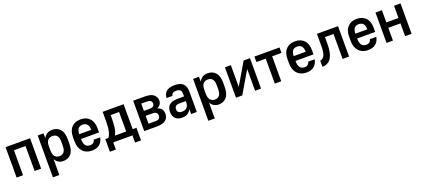

<svg xmlns="http://www.w3.org/2000/svg" viewBox="60 -1742 6900 3146"><g transform="rotate(-20 3510.0 -169.0)"><path d="M67 -530H494V0H381V-435H179V0H67Z M627 -530H729V-445Q752 -487 788 -511.5Q824 -536 881 -536Q966 -536 1017.5 -479Q1069 -422 1069 -306V-235Q1069 -109 1017.5 -50.5Q966 8 881 8Q830 8 794 -16Q758 -40 739 -78V200H627ZM851 -89Q899 -89 927.5 -123Q956 -157 956 -235V-306Q956 -375 927.5 -407Q899 -439 851 -439Q799 -439 769 -407Q739 -375 739 -306V-235Q739 -157 769 -123Q799 -89 851 -89Z M1380 8Q1330 8 1290 -8Q1250 -24 1221 -55Q1192 -86 1176.5 -131Q1161 -176 1161 -235V-306Q1161 -418 1218.5 -478Q1276 -538 1375 -538Q1474 -538 1531.5 -478Q1589 -418 1589 -304V-233H1274Q1275 -151 1303 -118Q1331 -85 1380 -85Q1421 -85 1441.5 -105Q1462 -125 1467 -151H1579Q1565 -76 1515.5 -34Q1466 8 1380 8ZM1377 -445Q1329 -445 1302.5 -416Q1276 -387 1274 -317H1483Q1481 -387 1454 -416Q1427 -445 1377 -445Z M1648 -95H1699Q1720 -118 1732.5 -152Q1745 -186 1751 -228Q1757 -270 1758.5 -319Q1760 -368 1760 -421V-530H2125V-95H2191V125H2087V0H1752V125H1648ZM2012 -95V-435H1865V-383Q1865 -292 1855.5 -221Q1846 -150 1815 -95Z M2292 -530H2496Q2601 -530 2648.5 -489.5Q2696 -449 2696 -385Q2696 -348 2673.5 -318Q2651 -288 2619 -277Q2668 -264 2692 -230.5Q2716 -197 2716 -150Q2716 -81 2668 -40.5Q2620 0 2516 0H2292ZM2516 -90Q2564 -90 2584 -107.5Q2604 -125 2604 -159Q2604 -192 2584 -209.5Q2564 -227 2516 -227H2400V-90ZM2496 -313Q2544 -313 2564 -329.5Q2584 -346 2584 -377Q2584 -406 2564 -423Q2544 -440 2496 -440H2400V-313Z M2951 6Q2878 6 2837 -34.5Q2796 -75 2796 -150Q2796 -228 2842 -269.5Q2888 -311 2983 -311H3100V-351Q3100 -400 3079 -421.5Q3058 -443 3011 -443Q2964 -443 2945 -426Q2926 -409 2924 -384H2822Q2823 -419 2834.5 -447.5Q2846 -476 2869 -496Q2892 -516 2927.5 -527Q2963 -538 3013 -538Q3116 -538 3162.5 -492.5Q3209 -447 3209 -351V0H3110V-86Q3101 -68 3088 -51.5Q3075 -35 3056.5 -22Q3038 -9 3012 -1.5Q2986 6 2951 6ZM2985 -87Q3039 -87 3069.5 -117.5Q3100 -148 3100 -205V-229H2992Q2943 -229 2923.5 -210.5Q2904 -192 2904 -156Q2904 -124 2924 -105.5Q2944 -87 2985 -87Z M3337 -530H3439V-445Q3462 -487 3498 -511.5Q3534 -536 3591 -536Q3676 -536 3727.5 -479Q3779 -422 3779 -306V-235Q3779 -109 3727.5 -50.5Q3676 8 3591 8Q3540 8 3504 -16Q3468 -40 3449 -78V200H3337ZM3561 -89Q3609 -89 3637.5 -123Q3666 -157 3666 -235V-306Q3666 -375 3637.5 -407Q3609 -439 3561 -439Q3509 -439 3479 -407Q3449 -375 3449 -306V-235Q3449 -157 3479 -123Q3509 -89 3561 -89Z M3892 -530H3995V-151L4218 -530H4329V0H4225V-380L4002 0H3892Z M4569 -435H4406V-530H4844V-435H4681V0H4569Z M5120 8Q5070 8 5030 -8Q4990 -24 4961 -55Q4932 -86 4916.5 -131Q4901 -176 4901 -235V-306Q4901 -418 4958.5 -478Q5016 -538 5115 -538Q5214 -538 5271.5 -478Q5329 -418 5329 -304V-233H5014Q5015 -151 5043 -118Q5071 -85 5120 -85Q5161 -85 5181.5 -105Q5202 -125 5207 -151H5319Q5305 -76 5255.5 -34Q5206 8 5120 8ZM5117 -445Q5069 -445 5042.5 -416Q5016 -387 5014 -317H5223Q5221 -387 5194 -416Q5167 -445 5117 -445Z M5396 -98Q5453 -106 5474.5 -161.5Q5496 -217 5496 -317V-530H5864V0H5751V-435H5602V-317Q5602 -241 5590.5 -181Q5579 -121 5554.5 -79Q5530 -37 5490.5 -14.5Q5451 8 5396 8Z M6195 8Q6145 8 6105 -8Q6065 -24 6036 -55Q6007 -86 5991.5 -131Q5976 -176 5976 -235V-306Q5976 -418 6033.5 -478Q6091 -538 6190 -538Q6289 -538 6346.5 -478Q6404 -418 6404 -304V-233H6089Q6090 -151 6118 -118Q6146 -85 6195 -85Q6236 -85 6256.5 -105Q6277 -125 6282 -151H6394Q6380 -76 6330.5 -34Q6281 8 6195 8ZM6192 -445Q6144 -445 6117.5 -416Q6091 -387 6089 -317H6298Q6296 -387 6269 -416Q6242 -445 6192 -445Z M6517 -530H6629V-317H6841V-530H6954V0H6841V-223H6629V0H6517Z"/></g></svg>

Font: Golos UI Medium
Style: Regular
Weight: 500
Designer: A.Korolkova, Vitaly Kuzmin
Foundry: ParaType Ltd
Version: Version 2.000